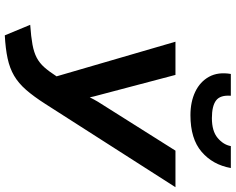

<svg xmlns="http://www.w3.org/2000/svg" viewBox="-111 -860 983 801"><g transform="rotate(90 380.5 -459.5)"><path d="M127.5 12 83.5 -94Q133.5 -97.5 166 -103.5Q198.5 -109.5 220.8 -121.2Q243 -133 260.8 -153Q278.5 -173 298.5 -204L154 -700H292.5L378 -376Q380.5 -367.5 382.5 -359Q384.5 -350.5 386 -342.5Q394 -358.5 404.5 -376.5L608.5 -700H761L413.5 -157Q382.5 -108.5 354.8 -76.8Q327 -45 295.8 -26.8Q264.5 -8.5 224 0.2Q183.5 9 127.5 12ZM460.5 -762.5Q405 -762.5 363 -782.5Q321 -802.5 300.2 -840.2Q279.5 -878 288.5 -931H379.5Q376 -887 399 -869.5Q422 -852 473 -852Q527 -852 555.5 -876Q584 -900 589.5 -931H681Q667.5 -855.5 613.2 -809Q559 -762.5 460.5 -762.5Z"/></g></svg>

Font: Overpass
Style: Bold Italic
Weight: 700
Italic angle: -10°
Designer: Delve Withrington, Dave Bailey, Thomas Jockin
Foundry: Delve Fonts LLC
Version: Version 4.000; ttfautohint (v1.8.3)